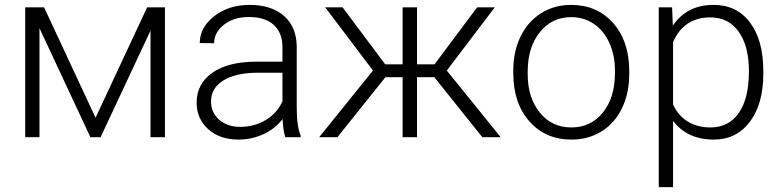

<svg xmlns="http://www.w3.org/2000/svg" viewBox="-20 -558 3178 781"><path d="M368.7 -79.1 578.6 -528.3H650.9V0H592.3V-433.6L389.2 0H347.7L140.6 -443.4V0H82.5V-528.3H159.2Z M1140.6 0Q1131.8 -24.9 1129.4 -73.7Q1098.6 -33.7 1051 -12Q1003.4 9.8 950.2 9.8Q874 9.8 826.9 -32.7Q779.8 -75.2 779.8 -140.1Q779.8 -217.3 844 -262.2Q908.2 -307.1 1022.9 -307.1H1128.9V-367.2Q1128.9 -423.8 1094 -456.3Q1059.1 -488.8 992.2 -488.8Q931.2 -488.8 891.1 -457.5Q851.1 -426.3 851.1 -382.3L792.5 -382.8Q792.5 -445.8 851.1 -491.9Q909.7 -538.1 995.1 -538.1Q1083.5 -538.1 1134.5 -493.9Q1185.5 -449.7 1187 -370.6V-120.6Q1187 -43.9 1203.1 -5.9V0ZM957 -42Q1015.6 -42 1061.8 -70.3Q1107.9 -98.6 1128.9 -146V-262.2H1024.4Q937 -261.2 887.7 -230.2Q838.4 -199.2 838.4 -145Q838.4 -100.6 871.3 -71.3Q904.3 -42 957 -42Z M1746.6 -244.1H1676.3V0H1617.7V-244.1H1547.9L1352.5 0H1278.3L1497.1 -271L1302.7 -528.3H1373.5L1546.9 -296.4H1617.7V-528.3H1676.3V-296.4H1747.6L1920.9 -528.3H1992.7L1797.4 -271L2016.6 0H1941.9Z M2067.9 -272Q2067.9 -348.1 2097.4 -409.2Q2127 -470.2 2180.9 -504.2Q2234.9 -538.1 2303.2 -538.1Q2408.7 -538.1 2474.1 -464.1Q2539.6 -390.1 2539.6 -268.1V-255.9Q2539.6 -179.2 2510 -117.9Q2480.5 -56.6 2426.8 -23.4Q2373 9.8 2304.2 9.8Q2199.2 9.8 2133.5 -64.2Q2067.9 -138.2 2067.9 -260.3ZM2126.5 -255.9Q2126.5 -161.1 2175.5 -100.3Q2224.6 -39.6 2304.2 -39.6Q2383.3 -39.6 2432.4 -100.3Q2481.4 -161.1 2481.4 -260.7V-272Q2481.4 -332.5 2459 -382.8Q2436.5 -433.1 2396 -460.7Q2355.5 -488.3 2303.2 -488.3Q2225.1 -488.3 2175.8 -427Q2126.5 -365.7 2126.5 -266.6Z M3085 -258.8Q3085 -135.3 3030.3 -62.7Q2975.6 9.8 2883.8 9.8Q2775.4 9.8 2717.8 -66.4V203.1H2659.7V-528.3H2713.9L2716.8 -453.6Q2773.9 -538.1 2882.3 -538.1Q2977.1 -538.1 3031 -466.3Q3085 -394.5 3085 -267.1ZM3026.4 -269Q3026.4 -370.1 2984.9 -428.7Q2943.4 -487.3 2869.1 -487.3Q2815.4 -487.3 2776.9 -461.4Q2738.3 -435.5 2717.8 -386.2V-132.8Q2738.8 -87.4 2777.8 -63.5Q2816.9 -39.6 2870.1 -39.6Q2943.8 -39.6 2985.1 -98.4Q3026.4 -157.2 3026.4 -269Z"/></svg>

Font: RobotoInd Light
Style: Regular
Weight: 300
Designer: Google
Version: Version 2.001151; 2014